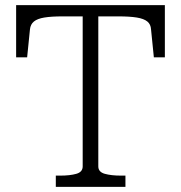

<svg xmlns="http://www.w3.org/2000/svg" viewBox="-20 -730 708 750"><path d="M303 -80V-666H224Q180 -666 153 -661.5Q126 -657 112.5 -646Q99 -635 97 -615L86 -506H43V-710H624V-506H581L570 -615Q569 -635 555.5 -646Q542 -657 514.5 -661.5Q487 -666 443 -666H364V-80Q364 -58 389.5 -51Q415 -44 452 -44H470V0H198V-44H216Q253 -44 278 -51Q303 -58 303 -80Z"/></svg>

Font: Roboto Serif 20pt ExtraLight
Style: Regular
Weight: 250
Version: Version 1.008